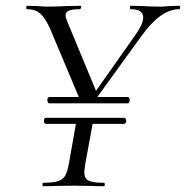

<svg xmlns="http://www.w3.org/2000/svg" viewBox="-20 -645 644 665"><path d="M289 -297 449 -524Q476 -562 476 -584Q476 -613 434 -613Q430 -613 430 -619Q430 -625 434 -625L474 -624Q508 -622 533 -622Q548 -622 568 -624L600 -625Q604 -625 604 -619Q604 -613 600 -613Q536 -613 469 -519L304 -291ZM131 -12Q164 -12 181 -17.5Q198 -23 206 -37Q214 -51 219 -81L245 -228H303L276 -81Q272 -55 272 -49Q272 -27 286.5 -19.5Q301 -12 339 -12Q343 -12 343 -6Q343 0 339 0Q312 0 297 -1L236 -2L173 -1Q158 0 131 0Q127 0 127 -6Q127 -12 131 -12ZM132 -227Q132 -231 134 -234Q136 -237 139 -237H409Q413 -237 415 -234Q417 -231 417 -227Q417 -222 415 -219Q413 -216 409 -216H139Q136 -216 134 -219Q132 -222 132 -227ZM144 -298Q144 -303 146 -306Q148 -309 151 -309H422Q429 -309 429 -298Q429 -287 422 -287H151Q148 -287 146 -290.5Q144 -294 144 -298ZM259 -310 318 -319 315 -298H257ZM75 -613Q71 -613 71 -619Q71 -625 75 -625L109 -624Q133 -622 144 -622Q169 -622 213 -624L259 -625Q261 -625 261 -621Q261 -618 259.5 -615.5Q258 -613 256 -613Q230 -613 218.5 -608Q207 -603 207 -591Q207 -585 212 -573L318 -317L261 -290L155 -542Q138 -581 120.5 -597Q103 -613 75 -613Z"/></svg>

Font: Cormorant Infant
Style: Italic
Weight: 400
Italic angle: -10°
Designer: Christian Thalmann (Catharsis Fonts)
Foundry: Catharsis Fonts
Version: Version 4.000